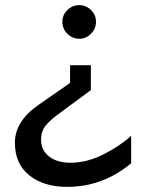

<svg xmlns="http://www.w3.org/2000/svg" viewBox="-20 -560 553 748"><path d="M289 -540Q315 -540 334.5 -521Q354 -502 354 -475Q354 -448 334.5 -428.5Q315 -409 289 -409Q262 -409 242.5 -428.5Q223 -448 223 -475Q223 -502 242.5 -521Q262 -540 289 -540ZM241 168Q150 168 94 123Q38 78 38 -4Q38 -88 131 -152L253 -237V-306H334V-209L215 -121Q178 -95 159 -72Q140 -49 140 -17Q140 25 171 49.5Q202 74 255 74Q318 74 382 42Q446 10 491 -31V76Q381 168 241 168Z"/></svg>

Font: Roundo Medium
Style: Regular
Weight: 500
Designer: Namrata Goyal (Gurmukhi), Shiva Nallaperumal (Latin)
Foundry: Indian Type Foundry
Version: Version 1.000;PS 1.0;hotconv 1.0.88;makeotf.lib2.5.647800